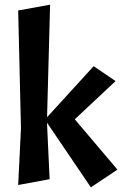

<svg xmlns="http://www.w3.org/2000/svg" viewBox="-20 -794 524 824"><path d="M370 10 182 -267V-260L193 -25L58 0L70 -243L58 -749L195 -774L182 -291L382 -510L476 -446L301 -282L484 -66Z"/></svg>

Font: Acme
Style: Regular
Weight: 400
Designer: Juan Pablo del Peral
Foundry: Juan Pablo del Peral
Version: Version 1.002